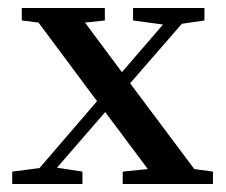

<svg xmlns="http://www.w3.org/2000/svg" viewBox="-20 -462 568 482"><path d="M10.7 0V-31.2L79.1 -40L223.6 -208L76.7 -405.3L34.7 -410.6V-441.9H243.2V-410.6L193.4 -405.3L286.1 -280.8L389.2 -400.4L314 -410.6V-441.9H493.2V-410.6L436.5 -402.3L306.6 -252.9L467.8 -37.6L514.6 -31.2V0H288.1V-31.2L351.1 -37.6L244.1 -180.7L123 -41L187 -31.2V0Z"/></svg>

Font: Elstob 10pt Medium
Style: Regular
Weight: 500
Designer: Peter S. Baker
Version: Version 1.015